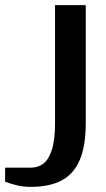

<svg xmlns="http://www.w3.org/2000/svg" viewBox="-20 -720 415 750"><path d="M100 10Q70 10 44.5 3.5Q19 -3 0 -10V-65H100Q128 -65 149 -80.5Q170 -96 182.5 -134.5Q195 -173 195 -240V-700H315V-240Q315 -150 291.5 -95Q268 -40 220.5 -15Q173 10 100 10Z"/></svg>

Font: Cuprum
Style: Regular
Weight: 400
Designer: Jovanny Lemonad
Foundry: Jovanny Lemonad
Version: Version 3.000